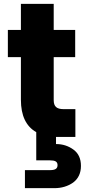

<svg xmlns="http://www.w3.org/2000/svg" viewBox="-20 -714 446 1001"><path d="M89 -416V-194C89 -111 116 -55 169 -25V122H240C267 122 280 128 280 147C280 166 267 173 240 173H110V267H263C301 267 334 257 361 238C388 218 402 189 402 151C402 113 389 85 363 66C337 47 307 37 272 37V0H373V-145H312C275 -145 260 -159 260 -192V-416H372V-558H260V-694H89V-558H21V-416Z"/></svg>

Font: Poppins
Style: Bold
Weight: 700
Designer: Ninad Kale (Devanagari), Jonny Pinhorn (Latin)
Foundry: Indian Type Foundry
Version: 4.004